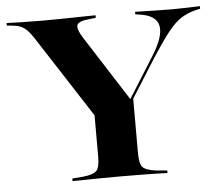

<svg xmlns="http://www.w3.org/2000/svg" viewBox="-45 -621 771 671"><g transform="rotate(-5 340.0 -285.5)"><path d="M320.2 -160.5 94.4 -509.7Q82.3 -528.2 71.8 -538.7Q61.3 -549.2 49.2 -554Q37.1 -558.9 19.4 -560.5L1.6 -562.1V-571Q22.6 -570.2 56 -569.4Q89.5 -568.5 130.6 -568.5H132.3H135.5Q163.7 -568.5 189.1 -569Q214.5 -569.4 237.9 -569.8Q261.3 -570.2 280.6 -570.6Q300 -571 313.7 -571V-562.1L292.7 -559.7Q254 -556.5 248 -543.1Q241.9 -529.8 265.3 -493.5L412.9 -262.9L397.6 -250L496.8 -408.1Q541.1 -477.4 533.1 -515.3Q525 -553.2 463.7 -560.5L452.4 -562.1V-571Q490.3 -570.2 519.4 -569.4Q548.4 -568.5 581.5 -568.5Q610.5 -568.5 632.3 -569.4Q654 -570.2 679.8 -571V-562.1L662.9 -558.1Q636.3 -551.6 614.1 -537.9Q591.9 -524.2 568.1 -494.8Q544.4 -465.3 509.7 -412.1L350.8 -160.5ZM339.5 -2.4Q307.3 -2.4 277.8 -2Q248.4 -1.6 224.6 -1.2Q200.8 -0.8 183.1 -0.8V-9.7L221.8 -12.9Q258.1 -16.9 269 -29Q279.8 -41.1 279.8 -78.2V-250.8L366.1 -196.8L419.4 -279V-78.2Q419.4 -41.1 430.2 -29Q441.1 -16.9 477.4 -12.1L516.1 -8.9V0Q499.2 -0.8 475 -1.2Q450.8 -1.6 421.8 -2Q392.7 -2.4 359.7 -2.4H350Z"/></g></svg>

Font: Playfair 144pt SemiExpanded ExtraBold
Style: Regular
Weight: 800
Width: 6
Designer: Claus Eggers Sørensen
Foundry: Claus Eggers Sørensen
Version: Version 2.203